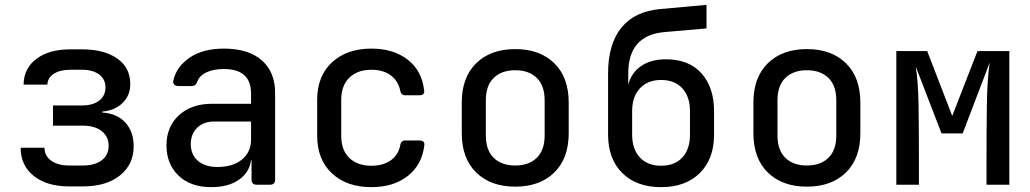

<svg xmlns="http://www.w3.org/2000/svg" viewBox="-20 -760 4240 790"><path d="M265 7Q173 7 119 -36Q65 -79 65 -152H163Q163 -119 190.5 -99Q218 -79 265 -79H321Q370 -79 398.5 -100.5Q427 -122 427 -160Q427 -198 398.5 -220.5Q370 -243 321 -243H198V-326H317Q362 -326 388 -346Q414 -366 414 -400Q414 -434 388 -453.5Q362 -473 317 -473H270Q227 -473 201.5 -456.5Q176 -440 175 -412H77Q78 -479 130 -518Q182 -557 270 -557H317Q408 -557 462 -519.5Q516 -482 516 -414Q516 -367 484 -336Q452 -305 401 -301V-297Q462 -293 496 -255.5Q530 -218 530 -158Q530 -83 473.5 -38Q417 7 321 7Z M849 10Q764 10 714.5 -37.5Q665 -85 665 -162Q665 -239 716.5 -286Q768 -333 852 -333H1013V-375Q1013 -476 901 -476Q858 -476 829.5 -462.5Q801 -449 792 -425Q786 -406 769 -406H713Q703 -406 697 -412Q691 -418 693 -428Q706 -486 760.5 -523Q815 -560 901 -560Q1002 -560 1057 -512Q1112 -464 1112 -377V-21Q1112 0 1091 0H1036Q1015 0 1015 -21V-101H1013Q1006 -50 962.5 -20Q919 10 849 10ZM875 -73Q938 -73 975.5 -103.5Q1013 -134 1013 -187V-260H861Q818 -260 791.5 -234.5Q765 -209 765 -167Q765 -124 794 -98.5Q823 -73 875 -73Z M1508 10Q1407 10 1346 -46.5Q1285 -103 1285 -202V-349Q1285 -447 1346 -503.5Q1407 -560 1508 -560Q1599 -560 1657.5 -514.5Q1716 -469 1725 -389Q1729 -368 1706 -368H1648Q1630 -368 1627 -387Q1618 -428 1587 -450.5Q1556 -473 1508 -473Q1451 -473 1417.5 -440.5Q1384 -408 1384 -349V-202Q1384 -142 1417.5 -110Q1451 -78 1508 -78Q1556 -78 1587.5 -100Q1619 -122 1627 -163Q1630 -182 1648 -182H1706Q1728 -182 1726 -163Q1717 -83 1658.5 -36.5Q1600 10 1508 10Z M2100 8Q1999 8 1939.5 -50Q1880 -108 1880 -212V-338Q1880 -442 1939.5 -500Q1999 -558 2100 -558Q2201 -558 2260.5 -500Q2320 -442 2320 -338V-212Q2320 -108 2260.5 -50Q2201 8 2100 8ZM2100 -79Q2156 -79 2188.5 -110.5Q2221 -142 2221 -203V-347Q2221 -408 2188.5 -439.5Q2156 -471 2100 -471Q2044 -471 2011.5 -439.5Q1979 -408 1979 -347V-203Q1979 -142 2011.5 -110.5Q2044 -79 2100 -79Z M2700 10Q2599 10 2540.5 -48Q2482 -106 2482 -206V-458Q2482 -579 2537 -646.5Q2592 -714 2699 -723L2887 -740V-643L2714 -628Q2565 -615 2565 -458V-411Q2577 -460 2617.5 -488Q2658 -516 2720 -516Q2815 -516 2866.5 -458Q2918 -400 2918 -303V-206Q2918 -106 2859.5 -48Q2801 10 2700 10ZM2700 -78Q2756 -78 2787.5 -112Q2819 -146 2819 -206V-303Q2819 -362 2787.5 -396.5Q2756 -431 2700 -431Q2645 -431 2613 -396.5Q2581 -362 2581 -303V-206Q2581 -146 2613 -112Q2645 -78 2700 -78Z M3300 8Q3199 8 3139.5 -50Q3080 -108 3080 -212V-338Q3080 -442 3139.5 -500Q3199 -558 3300 -558Q3401 -558 3460.5 -500Q3520 -442 3520 -338V-212Q3520 -108 3460.5 -50Q3401 8 3300 8ZM3300 -79Q3356 -79 3388.5 -110.5Q3421 -142 3421 -203V-347Q3421 -408 3388.5 -439.5Q3356 -471 3300 -471Q3244 -471 3211.5 -439.5Q3179 -408 3179 -347V-203Q3179 -142 3211.5 -110.5Q3244 -79 3300 -79Z M3668 0V-550H3795L3898 -283L4002 -550H4133V0H4039V-87Q4039 -218 4040.5 -325.5Q4042 -433 4052 -502L3941 -211H3854L3748 -486Q3758 -424 3759.5 -325Q3761 -226 3761 -87V0Z"/></svg>

Font: Pitagon Sans Mono Medium
Style: Regular
Weight: 500
Monospace: yes
Designer: Travis Tran
Foundry: Pitagon
Version: Version 1.001; ttfautohint (v1.8.4.7-5d5b);gftools[0.9.26]